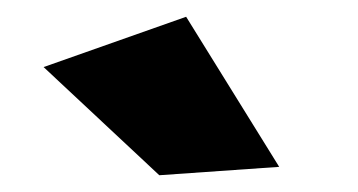

<svg xmlns="http://www.w3.org/2000/svg" viewBox="-20 -800 427 229"><path d="M202 -780 32 -720 170 -591 313 -601Z"/></svg>

Font: Montserrat-Arabic Black
Style: Regular
Weight: 900
Designer: Mohamed Gaber
Foundry: Kief Type Foundry
Version: Version 5.008;PS 005.008;hotconv 1.0.88;makeotf.lib2.5.64775